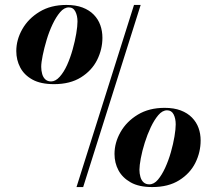

<svg xmlns="http://www.w3.org/2000/svg" viewBox="-20 -743 879 778"><path d="M597 15Q543 15 509.5 -4Q476 -23 460 -53Q444 -83 444 -119Q444 -165 468.5 -208Q493 -251 538.5 -278.5Q584 -306 647 -306Q685 -306 712.5 -295.5Q740 -285 758 -266.5Q776 -248 784.5 -224.5Q793 -201 793 -174Q793 -126 771.5 -83Q750 -40 706 -12.5Q662 15 597 15ZM585 4Q604 4 620 -15Q636 -34 649.5 -63.5Q663 -93 672.5 -126.5Q682 -160 687 -190Q692 -220 692 -239Q692 -263 683.5 -279.5Q675 -296 657 -296Q638 -296 621.5 -276.5Q605 -257 591 -227.5Q577 -198 566.5 -164.5Q556 -131 550.5 -101.5Q545 -72 545 -55Q545 -40 549 -26Q553 -12 562 -4Q571 4 585 4ZM199 -402Q145 -402 111.5 -420.5Q78 -439 62 -469.5Q46 -500 46 -536Q46 -582 70.5 -625Q95 -668 140.5 -695.5Q186 -723 249 -723Q287 -723 314.5 -712.5Q342 -702 360 -683.5Q378 -665 386.5 -641Q395 -617 395 -590Q395 -543 373.5 -500Q352 -457 308 -429.5Q264 -402 199 -402ZM187 -413Q205 -413 222 -432Q239 -451 252 -480Q265 -509 274.5 -543Q284 -577 289 -607Q294 -637 294 -656Q294 -679 285.5 -696Q277 -713 259 -713Q240 -713 223.5 -693.5Q207 -674 193 -644.5Q179 -615 169 -581.5Q159 -548 153 -518.5Q147 -489 147 -472Q147 -457 151 -443Q155 -429 164 -421Q173 -413 187 -413ZM290 15 523 -723H550L317 15Z"/></svg>

Font: Kalnia SemiBold
Style: Regular
Weight: 600
Designer: Frida Medrano
Foundry: Frida Medrano
Version: Version 1.105